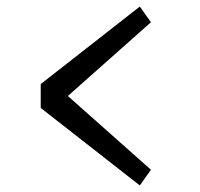

<svg xmlns="http://www.w3.org/2000/svg" viewBox="-20 -582 610 587"><path d="M104.5 -252V-325L407.5 -562L441.5 -514L187.5 -288.5L441.5 -63L407.5 -15Z"/></svg>

Font: League Mono Narrow Light
Style: Regular
Weight: 300
Width: 3
Designer: Tyler Finck
Foundry: The League of Moveable Type / Tyler Finck
Version: Version 2.210